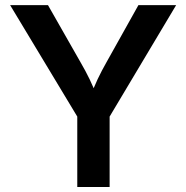

<svg xmlns="http://www.w3.org/2000/svg" viewBox="-20 -748 745 768"><path d="M289.1 0V-281.7L20.5 -727.5H171.9L301.8 -499.5Q322.3 -464.4 338.6 -430.7Q355 -397 372.1 -351.6H337.9Q354.5 -397.5 370.6 -431.4Q386.7 -465.3 406.2 -499.5L533.7 -727.5H684.6L418.5 -281.7V0Z"/></svg>

Font: Inter 18pt SemiBold
Style: Regular
Weight: 600
Designer: Rasmus Andersson
Foundry: rsms
Version: Version 4.001;git-66647c0bb